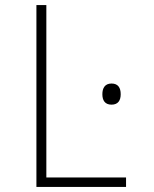

<svg xmlns="http://www.w3.org/2000/svg" viewBox="-20 -734 603 754"><path d="M123 0H475V-37H162V-714H123ZM418 -323C444 -323 454 -340 454 -364C454 -389 444 -406 418 -406C392 -406 382 -388 382 -364C382 -340 392 -323 418 -323Z"/></svg>

Font: Noto Sans Mono SemiCondensed ExtraLight
Style: Regular
Weight: 200
Width: 4
Designer: Monotype Design Team
Foundry: Monotype Imaging Inc.
Version: Version 2.014